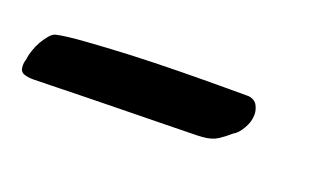

<svg xmlns="http://www.w3.org/2000/svg" viewBox="-54 -342 431 251"><g transform="rotate(20 161.0 -216.0)"><path d="M264.2 -253.9Q272.9 -252.9 276.4 -246.6Q279.8 -240.2 279.8 -233.9Q279.8 -223.6 273.9 -213.9Q268.1 -204.1 262.2 -201.2Q254.4 -194.3 246.6 -189.2Q238.8 -184.1 226.1 -183.1Q222.2 -182.6 204.8 -182.4Q187.5 -182.1 163.3 -181.6Q139.2 -181.2 111.3 -180.7Q83.5 -180.2 58.8 -179.7Q34.2 -179.2 15.9 -178.7Q-2.4 -178.2 -7.8 -178.2Q-16.1 -178.2 -21.5 -180.4Q-26.9 -182.6 -26.9 -190.9Q-26.9 -194.8 -25.9 -197.8Q-24.9 -200.7 -24.9 -203.1Q-24.4 -206.5 -22.2 -213.1Q-20 -219.7 -16.4 -226.1Q-12.7 -232.4 -8.5 -237.3Q-4.4 -242.2 0 -243.2Q12.7 -246.1 39.8 -248Q66.9 -250 99.6 -251.5Q132.3 -252.9 167 -253.4Q201.7 -253.9 230 -253.9Z"/></g></svg>

Font: Oregano
Style: Italic
Weight: 400
Italic angle: -12°
Designer: Astigmatic (AOETI)
Foundry: Astigmatic (AOETI)
Version: Version 1.000